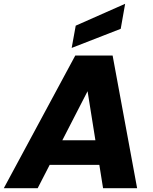

<svg xmlns="http://www.w3.org/2000/svg" viewBox="-55 -996 812 1016"><path d="M343.4 -702.3 -34.9 0H144.3L459.3 -612.3H392.6L490.4 0H670.6L540.9 -702.3ZM96.2 -123.5H567.2L547.3 -253.7H162.9ZM345.7 -860.2 324.3 -742.4 583.8 -843.5 607.2 -975.9Z"/></svg>

Font: Poppins Devanagari Thin
Style: Italic
Weight: 100
Italic angle: -10°
Designer: Ninad Kale (Devanagari), Jonny Pinhorn (Latin)
Foundry: Indian Type Foundry
Version: 4.005